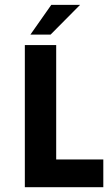

<svg xmlns="http://www.w3.org/2000/svg" viewBox="-20 -784 464 804"><path d="M315.4 -763.7H194.8L107.4 -639.2H191.9ZM215.3 -116.2V-595.2H84V0H412.6V-116.2Z"/></svg>

Font: Now ExtraBold
Style: Regular
Weight: 800
Designer: Alfredo Marco Pradil
Foundry: Alfredo Marco Pradil
Version: Version 1.200;hotconv 1.0.109;makeotfexe 2.5.65596